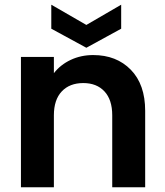

<svg xmlns="http://www.w3.org/2000/svg" viewBox="-20 -796 701 816"><path d="M376 -562Q475 -562 536 -499.5Q597 -437 597 -325V0H457V-306Q457 -372 424 -407.5Q391 -443 334 -443Q276 -443 242.5 -407.5Q209 -372 209 -306V0H69V-554H209V-485Q237 -521 280.5 -541.5Q324 -562 376 -562ZM495 -674 347 -593 198 -674V-776L347 -690L495 -776Z"/></svg>

Font: MSTAGE SemiBold
Style: Regular
Weight: 600
Designer: Ninad Kale (Devanagari), Jonny Pinhorn (Latin)
Foundry: Indian Type Foundry
Version: 4.004